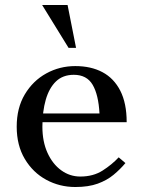

<svg xmlns="http://www.w3.org/2000/svg" viewBox="-20 -740 566 770"><path d="M282 10Q219 10 165.5 -19Q112 -48 79.5 -102.5Q47 -157 47 -232Q47 -307 79.5 -361.5Q112 -416 165.5 -445.5Q219 -475 282 -475Q345 -475 391 -450.5Q437 -426 462.5 -376Q488 -326 488 -250H137V-285H379Q375 -360 351.5 -400Q328 -440 276 -440Q232 -440 204.5 -413.5Q177 -387 163.5 -340Q150 -293 150 -232Q150 -172 170.5 -127Q191 -82 225.5 -57Q260 -32 302 -32Q354 -32 391.5 -56Q429 -80 456 -109L483 -86Q462 -61 435.5 -39Q409 -17 372 -3.5Q335 10 282 10ZM255 -548 149 -720H251L285 -548Z"/></svg>

Font: Brygada 1918 Medium
Style: Regular
Weight: 500
Designer: Mateusz Machalski | Borys Kosmynka | Przemek Hoffer
Foundry: NIEPODLEGLA 2018
Version: Version 3.006